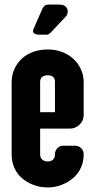

<svg xmlns="http://www.w3.org/2000/svg" viewBox="-20 -811 418 842"><path d="M221 -452Q221 -467 212.5 -474Q204 -481 190 -481Q175 -481 165.5 -474Q156 -467 156 -452V-319H221ZM347 -134Q347 -102 334.5 -75Q322 -48 300 -29.5Q278 -11 249.5 0Q221 11 190 11Q156 11 127 0Q98 -11 76.5 -29.5Q55 -48 43 -75Q31 -102 31 -134V-449Q31 -481 43 -508Q55 -535 76.5 -554.5Q98 -574 127 -584Q156 -594 190 -594Q221 -594 249.5 -584Q278 -574 300 -554.5Q322 -535 334.5 -508Q347 -481 347 -449V-307Q347 -282 329 -264.5Q311 -247 286 -247H156V-133Q156 -119 165.5 -111Q175 -103 190 -103Q204 -103 212.5 -111Q221 -119 221 -134Q221 -150 231.5 -161Q242 -172 257 -172H310Q325 -172 336 -161Q347 -150 347 -134ZM166 -773Q171 -782 176.5 -786.5Q182 -791 196 -791H236Q259 -791 268 -782Q277 -773 277 -761Q277 -749 270 -740L207 -673Q194 -659 186 -659H151Q135 -659 128.5 -666Q122 -673 127 -684Z"/></svg>

Font: H.H. Samuel
Style: Regular
Weight: 900
Width: 1
Designer: deFharo
Foundry: deFharo
Version: Version 1.009